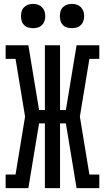

<svg xmlns="http://www.w3.org/2000/svg" viewBox="-20 -968 540 988"><path d="M9 0V-70H60L109 -368L60 -665H9V-735H126L181 -402H211V-735H289V-402H319L374 -735H491V-665H440L391 -368L440 -70H491V0H374L319 -333H289V0H211V-333H181L126 0ZM350 -823Q337 -823 325 -826.5Q313 -830 304 -839Q295 -848 291.5 -860Q288 -872 288 -885Q288 -898 291.5 -910Q295 -922 304 -931Q313 -940 325 -944Q337 -948 350 -948Q363 -948 375 -944Q387 -940 396 -931Q405 -922 409 -910Q413 -898 413 -885Q413 -872 409 -860Q405 -848 396 -839Q387 -830 375 -826.5Q363 -823 350 -823ZM150 -823Q137 -823 125 -826.5Q113 -830 104 -839Q95 -848 91.5 -860Q88 -872 88 -885Q88 -898 91.5 -910Q95 -922 104 -931Q113 -940 125 -944Q137 -948 150 -948Q163 -948 175 -944Q187 -940 196 -931Q205 -922 209 -910Q213 -898 213 -885Q213 -872 209 -860Q205 -848 196 -839Q187 -830 175 -826.5Q163 -823 150 -823Z"/></svg>

Font: Iosevka Slab
Style: Regular
Weight: 400
Monospace: yes
Designer: Belleve Invis
Foundry: Belleve Invis
Version: Version 11.2.4; ttfautohint (v1.8.3)